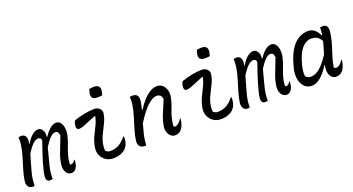

<svg xmlns="http://www.w3.org/2000/svg" viewBox="-55 -1380 3705 2013"><g transform="rotate(-20 1797.0 -373.5)"><path d="M90 -532Q104 -538 120 -538Q157 -538 170.5 -509.5Q184 -481 172 -428H176Q208 -484 243.5 -513Q279 -542 310 -542Q333 -542 348.5 -526Q364 -510 370 -485.5Q376 -461 371 -436H377Q407 -484 442.5 -513.5Q478 -543 511 -543Q542 -543 560 -519.5Q578 -496 583.5 -460Q589 -424 582 -388Q569 -325 543.5 -263.5Q518 -202 505 -134Q503 -118 501.5 -105Q500 -92 501 -81Q507 -78 515 -78Q526 -78 538 -87.5Q550 -97 557 -112H563Q563 -104 563 -96.5Q563 -89 561 -80Q555 -34 530 -9Q512 9 486 9Q450 9 427.5 -27Q405 -63 416 -127Q425 -184 451.5 -249.5Q478 -315 510 -401Q507 -427 498.5 -439.5Q490 -452 470 -452Q442 -452 411 -420.5Q380 -389 344 -332Q317 -232 296.5 -150.5Q276 -69 278 0Q271 1 263.5 2.5Q256 4 248 4Q220 4 211 -20.5Q202 -45 219 -115Q231 -164 244 -208.5Q257 -253 274 -303Q291 -353 313 -417Q312 -452 279 -452Q252 -452 221.5 -424.5Q191 -397 148 -329Q124 -242 100 -160.5Q76 -79 76 2Q66 5 56 5Q30 5 15.5 -8.5Q1 -22 -3.5 -41.5Q-8 -61 -5 -80Q3 -136 20.5 -195Q38 -254 57 -315Q76 -376 86 -437Q91 -469 92 -491Q93 -513 90 -532Z M709 -498Q765 -518 827 -530Q889 -542 939 -542Q972 -542 996 -519.5Q1020 -497 1015 -468Q1008 -416 984 -366Q960 -316 935 -267Q910 -218 900 -167Q892 -125 896 -91Q906 -81 918 -75Q930 -69 949 -69Q998 -69 1040.5 -91Q1083 -113 1126 -166H1132Q1134 -153 1133.5 -139Q1133 -125 1129 -108Q1118 -60 1087 -31Q1066 -11 1031.5 1.5Q997 14 951 14Q906 14 870 -9.5Q834 -33 816.5 -73.5Q799 -114 808 -164Q819 -224 841.5 -272Q864 -320 887.5 -366Q911 -412 923 -466L917 -470Q878 -455 840.5 -438.5Q803 -422 772 -410.5Q741 -399 718 -399Q701 -399 694.5 -416Q688 -433 695 -464Q699 -482 709 -498ZM961 -756Q974 -759 988.5 -760Q1003 -761 1016 -761Q1054 -761 1069 -740Q1084 -719 1075 -682L1066 -647Q1054 -645 1039.5 -644Q1025 -643 1011 -643Q930 -643 952 -724Z M1331 -532Q1343 -536 1361 -536Q1405 -536 1419 -508Q1433 -480 1419 -421Q1416 -406 1412.5 -391.5Q1409 -377 1406 -362H1413Q1443 -412 1480 -452.5Q1517 -493 1557 -517.5Q1597 -542 1634 -542Q1676 -542 1701 -517Q1726 -492 1734.5 -455Q1743 -418 1736 -383Q1723 -320 1699.5 -263Q1676 -206 1663 -138Q1661 -122 1659 -107.5Q1657 -93 1658 -82Q1665 -78 1674 -78Q1691 -78 1713.5 -96.5Q1736 -115 1748 -139H1754Q1754 -118 1746 -89Q1735 -47 1715 -24Q1690 9 1641 9Q1618 9 1597 -8.5Q1576 -26 1565.5 -56.5Q1555 -87 1562 -127Q1573 -188 1598.5 -249Q1624 -310 1658 -391Q1649 -447 1600 -447Q1565 -447 1524.5 -417Q1484 -387 1443.5 -336.5Q1403 -286 1366 -225Q1349 -167 1335.5 -110.5Q1322 -54 1321 2Q1314 5 1304 5Q1274 5 1258 -8.5Q1242 -22 1237.5 -41.5Q1233 -61 1236 -80Q1244 -136 1262 -196.5Q1280 -257 1299.5 -318.5Q1319 -380 1328 -437Q1338 -496 1331 -532Z M1909 -498Q1965 -518 2027 -530Q2089 -542 2139 -542Q2172 -542 2196 -519.5Q2220 -497 2215 -468Q2208 -416 2184 -366Q2160 -316 2135 -267Q2110 -218 2100 -167Q2092 -125 2096 -91Q2106 -81 2118 -75Q2130 -69 2149 -69Q2198 -69 2240.5 -91Q2283 -113 2326 -166H2332Q2334 -153 2333.5 -139Q2333 -125 2329 -108Q2318 -60 2287 -31Q2266 -11 2231.5 1.5Q2197 14 2151 14Q2106 14 2070 -9.5Q2034 -33 2016.5 -73.5Q1999 -114 2008 -164Q2019 -224 2041.5 -272Q2064 -320 2087.5 -366Q2111 -412 2123 -466L2117 -470Q2078 -455 2040.5 -438.5Q2003 -422 1972 -410.5Q1941 -399 1918 -399Q1901 -399 1894.5 -416Q1888 -433 1895 -464Q1899 -482 1909 -498ZM2161 -756Q2174 -759 2188.5 -760Q2203 -761 2216 -761Q2254 -761 2269 -740Q2284 -719 2275 -682L2266 -647Q2254 -645 2239.5 -644Q2225 -643 2211 -643Q2130 -643 2152 -724Z M2490 -532Q2504 -538 2520 -538Q2557 -538 2570.5 -509.5Q2584 -481 2572 -428H2576Q2608 -484 2643.5 -513Q2679 -542 2710 -542Q2733 -542 2748.5 -526Q2764 -510 2770 -485.5Q2776 -461 2771 -436H2777Q2807 -484 2842.5 -513.5Q2878 -543 2911 -543Q2942 -543 2960 -519.5Q2978 -496 2983.5 -460Q2989 -424 2982 -388Q2969 -325 2943.5 -263.5Q2918 -202 2905 -134Q2903 -118 2901.5 -105Q2900 -92 2901 -81Q2907 -78 2915 -78Q2926 -78 2938 -87.5Q2950 -97 2957 -112H2963Q2963 -104 2963 -96.5Q2963 -89 2961 -80Q2955 -34 2930 -9Q2912 9 2886 9Q2850 9 2827.5 -27Q2805 -63 2816 -127Q2825 -184 2851.5 -249.5Q2878 -315 2910 -401Q2907 -427 2898.5 -439.5Q2890 -452 2870 -452Q2842 -452 2811 -420.5Q2780 -389 2744 -332Q2717 -232 2696.5 -150.5Q2676 -69 2678 0Q2671 1 2663.5 2.5Q2656 4 2648 4Q2620 4 2611 -20.5Q2602 -45 2619 -115Q2631 -164 2644 -208.5Q2657 -253 2674 -303Q2691 -353 2713 -417Q2712 -452 2679 -452Q2652 -452 2621.5 -424.5Q2591 -397 2548 -329Q2524 -242 2500 -160.5Q2476 -79 2476 2Q2466 5 2456 5Q2430 5 2415.5 -8.5Q2401 -22 2396.5 -41.5Q2392 -61 2395 -80Q2403 -136 2420.5 -195Q2438 -254 2457 -315Q2476 -376 2486 -437Q2491 -469 2492 -491Q2493 -513 2490 -532Z M3322 -543Q3367 -543 3397 -516Q3427 -489 3443 -451H3449Q3458 -504 3455 -533Q3463 -536 3470.5 -537Q3478 -538 3487 -538Q3521 -538 3534 -511.5Q3547 -485 3533 -417Q3523 -358 3505.5 -304.5Q3488 -251 3471.5 -199Q3455 -147 3447 -90Q3457 -79 3473 -79Q3491 -79 3512.5 -96Q3534 -113 3548 -139H3554Q3553 -129 3552 -118Q3551 -107 3546 -93Q3535 -48 3512 -23Q3497 -7 3480 1Q3463 9 3440 9Q3401 9 3378 -28.5Q3355 -66 3365 -130Q3366 -138 3368 -146H3362Q3322 -79 3271.5 -34Q3221 11 3169 11Q3129 11 3101 -9.5Q3073 -30 3058 -64Q3043 -98 3041 -140Q3039 -182 3050 -225L3056 -246Q3083 -353 3124 -418.5Q3165 -484 3216 -513.5Q3267 -543 3322 -543ZM3132 -110Q3142 -97 3156 -89.5Q3170 -82 3189 -82Q3239 -82 3287 -120.5Q3335 -159 3397 -252Q3407 -285 3417.5 -319Q3428 -353 3437 -390Q3419 -423 3393.5 -440Q3368 -457 3328 -457Q3270 -457 3224 -405.5Q3178 -354 3150 -250L3145 -233Q3136 -199 3132.5 -169Q3129 -139 3132 -110Z"/></g></svg>

Font: Recursive Mn Csl St
Style: Italic
Weight: 400
Italic angle: -15°
Monospace: yes
Version: Version 1.079;hotconv 1.0.112;makeotfexe 2.5.65598; ttfautoh